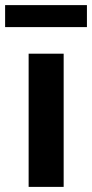

<svg xmlns="http://www.w3.org/2000/svg" viewBox="-58 -731 360 751"><path d="M54 0V-521H191V0ZM-38 -625V-711H282V-625Z"/></svg>

Font: Red Hat Display
Style: Bold
Weight: 700
Designer: Pentagram, MCKL
Foundry: Pentagram, MCKL
Version: Version 1.023; ttfautohint (v1.8.3)